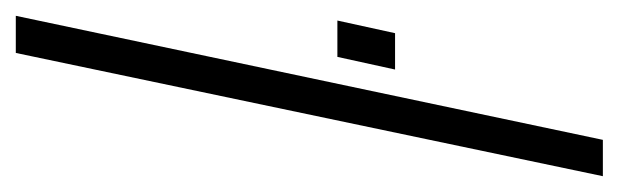

<svg xmlns="http://www.w3.org/2000/svg" viewBox="-292 -493 783 243"><g transform="rotate(-90 99.5 -371.5)"><path d="M-2 0 154 -743H201L44 0ZM133 -263 149 -336H195L179 -263Z"/></g></svg>

Font: Saira UltraCondensed Light
Style: Italic
Weight: 300
Width: 1
Italic angle: -12°
Designer: Hector Gatti with collaboration of the Omnibus-Type team
Foundry: Omnibus-Type
Version: Version 1.101